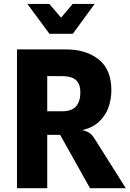

<svg xmlns="http://www.w3.org/2000/svg" viewBox="-20 -986 679 1006"><path d="M69 0V-727H327Q432 -727 497.8 -674Q563.5 -621 563.5 -513.5Q563.5 -464.5 547.5 -421.2Q531.5 -378 497.5 -347Q463.5 -316 410 -304Q429.5 -301 445.2 -291.5Q461 -282 473.5 -262.5L639 0H451.5L295 -279.5H227.5V0ZM306.5 -587 227.5 -587.5V-403H304.5Q357 -403 379 -429.5Q401 -456 401 -500Q401 -536.5 388 -555Q375 -573.5 353.8 -580.2Q332.5 -587 306.5 -587ZM239 -809 123.5 -965.5H238.5L300 -893.5L361 -965.5H476L361.5 -809Z"/></svg>

Font: Spline Sans
Style: Bold
Weight: 700
Designer: Eben Sorkin, Mirko Velimirovic
Foundry: Sorkin Type
Version: Version 1.000; ttfautohint (v1.8.3)